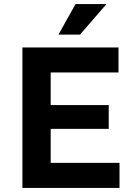

<svg xmlns="http://www.w3.org/2000/svg" viewBox="-20 -923 670 943"><path d="M90 0V-690H562V-567H229V-407H514V-290H229V-123H567V0ZM267 -753 351 -903H503L373 -753Z"/></svg>

Font: Radio Canada SemiBold
Style: Regular
Weight: 600
Designer: Charles Daoud, Etienne Aubert Bonn, Alexandre Saumier Demers, Jacques Le Bailly
Foundry: Radio-Canada
Version: Version 2.104; ttfautohint (v1.8.4.7-5d5b);gftools[0.9.28.de